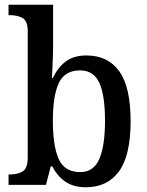

<svg xmlns="http://www.w3.org/2000/svg" viewBox="-20 -780 620 810"><path d="M342 10Q289 10 254.5 -14.5Q220 -39 201 -78H194L174 0H16V-44H23Q53 -44 75 -56.5Q97 -69 97 -116V-648Q97 -692 75 -704Q53 -716 23 -716H16V-760H204V-579Q204 -561 203 -536Q202 -511 201 -487.5Q200 -464 199 -451H203Q223 -494 256.5 -520Q290 -546 345 -546Q435 -546 483 -479.5Q531 -413 531 -269Q531 -124 482 -57Q433 10 342 10ZM319 -54Q375 -54 399 -109.5Q423 -165 423 -271Q423 -378 399 -430.5Q375 -483 318 -483Q253 -483 228 -429.5Q203 -376 203 -270Q203 -165 227.5 -109.5Q252 -54 319 -54Z"/></svg>

Font: Noto Serif Georgian SemiCondensed Medium
Style: Regular
Weight: 500
Width: 4
Designer: Monotype Design Team, Akaki Razmadze
Foundry: Google LLC
Version: Version 2.003; ttfautohint (v1.8.4.7-5d5b)